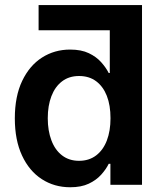

<svg xmlns="http://www.w3.org/2000/svg" viewBox="-20 -748 659 777"><path d="M488.3 -625.5H136.2V-727.5H554.7ZM264.2 9.8Q199.7 9.8 148.9 -23.2Q98.1 -56.2 69.1 -118.7Q40 -181.2 40 -269Q40 -358.4 69.8 -420.7Q99.6 -482.9 150.1 -515.1Q200.7 -547.4 263.7 -547.4Q309.1 -547.4 339.6 -532.7Q370.1 -518.1 389.6 -496.1Q409.2 -474.1 419.9 -452.6H424.3V-727.5H554.7V0H426.8V-85H419.9Q409.2 -63 389.4 -41Q369.6 -19 339.1 -4.6Q308.6 9.8 264.2 9.8ZM299.8 -97.2Q340.3 -97.2 368.9 -118.9Q397.5 -140.6 412.4 -179.4Q427.2 -218.3 427.2 -269.5Q427.2 -321.8 412.4 -359.9Q397.5 -397.9 369.1 -419.2Q340.8 -440.4 299.8 -440.4Q259.3 -440.4 231 -418.7Q202.6 -397 188 -358.6Q173.3 -320.3 173.3 -269.5Q173.3 -219.2 188 -180.2Q202.6 -141.1 231.2 -119.1Q259.8 -97.2 299.8 -97.2Z"/></svg>

Font: V-Inter
Style: SemiBold-600
Weight: 600
Designer: Rasmus Andersson
Foundry: rsms
Version: Version 4.000;git-4146feb